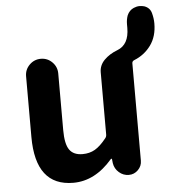

<svg xmlns="http://www.w3.org/2000/svg" viewBox="-54 -809 782 871"><g transform="rotate(-5 337.0 -373.0)"><path d="M549.8 -671.9Q549.8 -676.8 549.8 -681.6Q549.8 -703.1 556.6 -721.7Q566.4 -744.1 586.9 -752.9Q600.6 -758.8 613.3 -758.8Q624 -758.8 634.8 -755.9Q660.2 -747.1 667 -722.7Q673.8 -698.2 673.8 -674.8Q673.8 -615.2 644.5 -575.2Q615.2 -535.2 568.4 -516.6Q558.6 -512.7 558.6 -502.9V-59.6Q558.6 -35.2 541 -17.6Q523.4 0 499 0Q473.6 0 454.1 -17.1Q434.6 -34.2 430.7 -59.6L428.7 -78.1Q427.7 -80.1 425.8 -80.1Q423.8 -80.1 422.9 -78.1Q343.8 13.7 245.1 13.7Q73.2 13.7 73.2 -210V-486.3Q73.2 -516.6 94.7 -538.1Q116.2 -559.6 146.5 -559.6Q176.8 -559.6 198.2 -538.1Q219.7 -516.6 219.7 -486.3V-228.5Q219.7 -165 238.3 -138.7Q256.8 -112.3 297.9 -112.3Q330.1 -112.3 354.5 -126.5Q378.9 -140.6 406.2 -174.8Q412.1 -181.6 412.1 -191.4V-474.6Q412.1 -506.8 436 -530.8Q460 -554.7 496.1 -568.4Q549.8 -588.9 549.8 -665Q549.8 -668.9 549.8 -671.9Z"/></g></svg>

Font: Gen Jyuu GothicX Bold
Style: Bold
Weight: 700
Designer: Ryoko NISHIZUKA (kana &amp; ideographs); Paul D. Hunt (Latin, Greek &amp; Cyrillic); Wenlong ZHANG (bopomofo); Sandoll C
Version: Version 1.058.20140828